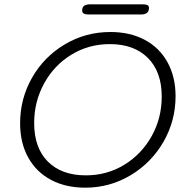

<svg xmlns="http://www.w3.org/2000/svg" viewBox="-20 -858 868 888"><path d="M73 -288Q73 -402 128.5 -499Q184 -596 280 -653Q376 -710 491 -710Q581 -710 649 -674Q717 -638 754.5 -570.5Q792 -503 792 -413Q792 -299 736 -202Q680 -105 584 -47.5Q488 10 374 10Q284 10 216 -26Q148 -62 110.5 -129.5Q73 -197 73 -288ZM728 -411Q728 -526 664 -590Q600 -654 488 -654Q390 -654 310 -605Q230 -556 184 -472Q138 -388 138 -289Q138 -174 201.5 -110.5Q265 -47 377 -47Q475 -47 555 -96Q635 -145 681.5 -228.5Q728 -312 728 -411ZM360 -809Q360 -825 369.5 -831.5Q379 -838 397 -838H640Q654 -838 661.5 -834.5Q669 -831 669 -821Q669 -791 632 -791H389Q360 -791 360 -809Z"/></svg>

Font: Kodchasan Light
Style: Italic
Weight: 300
Italic angle: -10°
Version: Version 1.000; ttfautohint (v1.6)